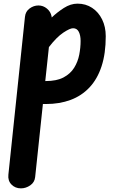

<svg xmlns="http://www.w3.org/2000/svg" viewBox="-20 -571 624 1054"><path d="M95 463Q63.5 463 43 442Q22.5 421 26 388L117 -478.5Q120 -508 142.5 -524.5Q165 -541 191 -541Q217 -541 237.5 -524Q258 -507 263 -482L264 -475Q293 -503 330.2 -527Q367.5 -551 405.5 -551Q450.5 -551 485.5 -528Q520.5 -505 540.5 -464.5Q560.5 -424 560.5 -372Q560.5 -277 537.5 -207Q514.5 -137 471.2 -91Q428 -45 367.5 -22.5Q307 0 232.5 0H215.5L173 401Q170 430 146 446.5Q122 463 95 463ZM228.5 -126H230.5Q291.5 -126 329.2 -146.2Q367 -166.5 387.2 -199.2Q407.5 -232 415 -270.8Q422.5 -309.5 422.5 -346Q422.5 -377 412.5 -396.5Q402.5 -416 381 -416Q364 -416 327.8 -392Q291.5 -368 248.5 -312.5Z"/></svg>

Font: Edu NSW ACT Hand Pre
Style: Regular
Weight: 400
Designer: Tina and Corey Anderson, Eben Sorkin, Mirko Velimirovic
Foundry: Sorkin Type Co.
Version: Version 2.000